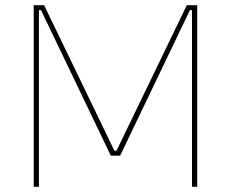

<svg xmlns="http://www.w3.org/2000/svg" viewBox="-20 -720 890 740"><path d="M110 0H130V-681H138L407 -120H443L712 -681H720V0H740V-700H700L429 -139H421L150 -700H110Z"/></svg>

Font: Fixel Text Thin
Style: Regular
Weight: 100
Width: 4
Designer: AlfaBravo + MacPaw
Foundry: Kyrylo Tkachov, Marchela Mozhyna, Serhii Makarenko, Maria Weinstein, Zakhar Kryvoshyya
Version: Version 1.211